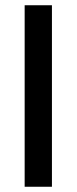

<svg xmlns="http://www.w3.org/2000/svg" viewBox="-20 -712 292 732"><path d="M178 0H74V-692H178Z"/></svg>

Font: Maven Pro Medium
Style: Regular
Weight: 500
Designer: Joe Prince
Foundry: Joe Prince
Version: Version 2.103